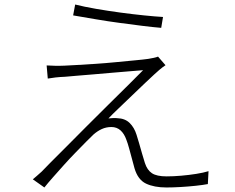

<svg xmlns="http://www.w3.org/2000/svg" viewBox="-20 -796 1040 848"><path d="M312 -776Q352 -766 404 -757Q456 -748 511.5 -740.5Q567 -733 616.5 -728Q666 -723 700 -721L692 -673Q655 -676 607.5 -682Q560 -688 507.5 -695Q455 -702 402.5 -711Q350 -720 303 -728ZM711 -508Q700 -501 684 -487.5Q668 -474 661 -467Q648 -455 622 -430.5Q596 -406 564.5 -375.5Q533 -345 504.5 -318Q476 -291 459 -273Q467 -274 479 -274.5Q491 -275 498 -274Q532 -273 552.5 -253Q573 -233 583 -201Q588 -185 594.5 -163Q601 -141 607.5 -117.5Q614 -94 620 -76Q630 -45 651 -31Q672 -17 716 -17Q746 -17 780.5 -20Q815 -23 846.5 -28Q878 -33 901 -40L898 17Q877 21 844.5 24.5Q812 28 777.5 30Q743 32 715 32Q661 32 625 15Q589 -2 574 -53Q570 -68 563.5 -92Q557 -116 550.5 -140Q544 -164 538 -179Q529 -205 512.5 -220Q496 -235 472 -235Q449 -235 429.5 -226Q410 -217 393 -202Q381 -191 360.5 -170Q340 -149 314 -122.5Q288 -96 262.5 -67.5Q237 -39 214 -13Q191 13 176 32L125 -4Q132 -10 142 -18.5Q152 -27 164 -38Q172 -47 201 -76Q230 -105 272 -147Q314 -189 362 -237.5Q410 -286 458 -333Q506 -380 546.5 -420.5Q587 -461 612 -486Q587 -484 550.5 -481Q514 -478 473 -474.5Q432 -471 392 -467.5Q352 -464 319.5 -461.5Q287 -459 268 -457Q244 -456 226 -454Q208 -452 191 -449L186 -507Q203 -506 223 -505.5Q243 -505 265 -506Q284 -507 320.5 -509Q357 -511 402 -514Q447 -517 492.5 -521.5Q538 -526 576 -529.5Q614 -533 635 -536Q647 -538 659 -540.5Q671 -543 678 -546Z"/></svg>

Font: Noto Sans SC Thin Light
Style: Regular
Weight: 300
Version: Version 2.004-H2;hotconv 1.0.118;makeotfexe 2.5.65603